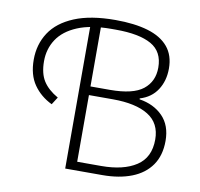

<svg xmlns="http://www.w3.org/2000/svg" viewBox="-76 -751 867 831"><g transform="rotate(10 357.5 -335.5)"><path d="M263 0V-651H309V-369H394Q496 -369 540 -404Q584 -439 584 -500Q584 -570 531 -600Q478 -630 375 -630H355Q265 -630 206.5 -605.5Q148 -581 120 -538.5Q92 -496 92 -442Q92 -388 113 -355Q134 -322 178 -297L157 -264Q107 -288 77 -331Q47 -374 47 -441Q47 -508 81 -560Q115 -612 186 -641.5Q257 -671 366 -671Q450 -671 509 -653.5Q568 -636 599 -599Q630 -562 630 -504Q630 -450 604 -410Q578 -370 528 -355V-351Q592 -341 631 -301Q670 -261 670 -193Q670 -129 640 -86Q610 -43 555 -21.5Q500 0 426 0ZM309 -38H414Q512 -38 568.5 -75Q625 -112 625 -191Q625 -263 570 -297Q515 -331 414 -331H309Z"/></g></svg>

Font: Source Sans 3 Light
Style: Regular
Weight: 300
Designer: Paul D. Hunt
Foundry: Adobe
Version: Version 3.052;hotconv 1.1.0;makeotfexe 2.6.0